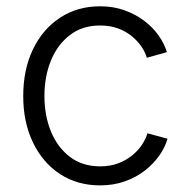

<svg xmlns="http://www.w3.org/2000/svg" viewBox="-20 -570 594 601"><path d="M293.5 10.3Q222.2 10.3 168 -25.1Q113.8 -60.5 83.3 -123.8Q52.7 -187 52.7 -269Q52.7 -352.5 83.3 -415.8Q113.8 -479 168 -514.6Q222.2 -550.3 293.5 -550.3Q335 -550.3 369.6 -537.8Q404.3 -525.4 431.4 -504.9Q458.5 -484.4 476.6 -458.7Q494.6 -433.1 502.4 -406.7L439.5 -389.2Q435.1 -405.8 423.1 -423.6Q411.1 -441.4 392.8 -456.5Q374.5 -471.7 349.6 -481Q324.7 -490.2 293.5 -490.2Q237.8 -490.2 199 -460.4Q160.2 -430.7 139.6 -380.9Q119.1 -331.1 119.1 -269Q119.1 -208 139.6 -158.2Q160.2 -108.4 199 -78.9Q237.8 -49.3 293.5 -49.3Q324.7 -49.3 350.1 -58.8Q375.5 -68.4 394.3 -84Q413.1 -99.6 425 -117.9Q437 -136.2 441.4 -152.8L504.4 -135.7Q496.6 -108.4 478.5 -82.8Q460.4 -57.1 433.1 -35.9Q405.8 -14.6 370.4 -2.2Q335 10.3 293.5 10.3Z"/></svg>

Font: Inter 16pt Light
Style: Regular
Weight: 300
Version: Version 4.001;git-66647c0bb